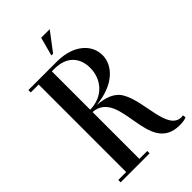

<svg xmlns="http://www.w3.org/2000/svg" viewBox="-256 -936 1030 1030"><g transform="rotate(-45 259.0 -421.0)"><path d="M272 -850 243.5 -744H256.5L337 -850ZM515 -18C512 -17.2 507 -16.2 504 -16.2C399 -16.2 425 -217 366 -317C340.3 -362.2 289.6 -378.9 226.9 -384C371.1 -397.4 439 -475.4 439 -551C439 -632.9 366.6 -698.6 245 -700V-700H25V-682H85V-18H25V0H245V-18H185V-373.4C379.9 -357 229.5 8 467 8C490 8 510 4 518 -1ZM204 -682C302 -682 344 -623 344 -550C344 -464.6 285.2 -392.4 185 -391V-682Z"/></g></svg>

Font: Picaflor 24 pt
Style: Regular
Weight: 400
Designer: Ariel Martín Pérez
Foundry: Tunera Type Foundry
Version: Version 1.000;hotconv 1.0.109;makeotfexe 2.5.65596